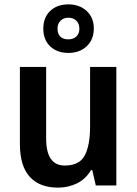

<svg xmlns="http://www.w3.org/2000/svg" viewBox="-20 -848 626 878"><path d="M512 -542V0H418L402 -70H396Q372 -29 332 -9.5Q292 10 245 10Q161 10 116 -39.5Q71 -89 71 -189V-542H191V-215Q191 -91 276 -91Q343 -91 367.5 -137Q392 -183 392 -271V-542ZM293 -606Q241 -606 209.5 -636Q178 -666 178 -717Q178 -768 209.5 -798Q241 -828 293 -828Q343 -828 376 -798Q409 -768 409 -718Q409 -667 376.5 -636.5Q344 -606 293 -606ZM293 -668Q315 -668 329 -681Q343 -694 343 -717Q343 -740 329 -753.5Q315 -767 293 -767Q271 -767 257 -753.5Q243 -740 243 -717Q243 -694 255.5 -681Q268 -668 293 -668Z"/></svg>

Font: Noto Sans Telugu SemiCondensed SemiBold
Style: Regular
Weight: 600
Width: 4
Designer: Jelle Bosma - Monotype Design Team
Foundry: Monotype Imaging Inc.
Version: Version 2.005; ttfautohint (v1.8.4.7-5d5b)